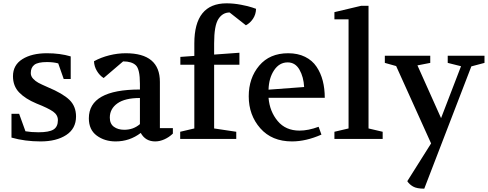

<svg xmlns="http://www.w3.org/2000/svg" viewBox="-20 -835 2933 1154"><path d="M49 -8V-151H95L133 -46Q168 -40 211 -40Q275 -40 301.5 -56.5Q328 -73 328 -113Q328 -144 299 -164.5Q270 -185 199 -213Q132 -241 95 -279.5Q58 -318 58 -377Q58 -444 114.5 -479.5Q171 -515 262 -515Q341 -515 405 -496V-360H363L330 -454Q301 -462 262 -462Q208 -462 186.5 -445.5Q165 -429 165 -396Q165 -377 179 -362Q193 -347 210.5 -337.5Q228 -328 267 -311Q358 -273 397.5 -234.5Q437 -196 437 -135Q437 -62 378 -23.5Q319 15 224 15Q130 15 49 -8Z M514 -124Q514 -297 821 -297V-332Q821 -419 796.5 -442.5Q772 -466 720 -466L603 -366Q579 -381 562.5 -408.5Q546 -436 545 -467Q587 -490 637 -502.5Q687 -515 736 -515Q941 -515 941 -343V-65H1019V-32Q996 -10 968 2.5Q940 15 913 15Q854 15 826 -36Q759 15 675 15Q609 15 561.5 -20Q514 -55 514 -124ZM640 -128Q640 -91 664.5 -73Q689 -55 727 -55Q782 -55 821 -89V-246Q731 -246 685.5 -213.5Q640 -181 640 -128Z M1063 0V-43L1148 -63V-446H1064V-493L1148 -499V-574Q1148 -815 1342 -815Q1384 -815 1428.5 -806.5Q1473 -798 1496 -790L1519 -782Q1518 -748 1500.5 -722Q1483 -696 1458 -683L1360 -760Q1318 -760 1292.5 -720.5Q1267 -681 1267 -574V-507L1419 -518V-446H1267V-63L1400 -43V0Z M1475 -256Q1475 -366 1538 -440.5Q1601 -515 1712 -515Q1770 -515 1813.5 -493.5Q1857 -472 1882.5 -434Q1908 -396 1920 -349Q1932 -302 1932 -247H1594Q1601 -165 1649 -107.5Q1697 -50 1780 -50Q1833 -50 1895 -73L1912 -26Q1819 15 1735 15Q1614 15 1544.5 -64Q1475 -143 1475 -256ZM1594 -296 1808 -312Q1805 -372 1780 -416Q1755 -460 1709 -460Q1659 -460 1627.5 -413Q1596 -366 1594 -296Z M1990 0V-43L2075 -63V-719H1990V-762L2150 -800H2195V-63L2280 -43V0Z M2293 -457V-500H2566V-457L2489 -442L2631 -125L2751 -437L2671 -457V-500H2892V-457L2813 -436L2530 299Q2485 299 2462.5 286Q2440 273 2428 254L2571 27L2361 -438Z"/></svg>

Font: Volkhov
Style: Regular
Weight: 400
Designer: Cyreal (www.cyreal.org)
Foundry: Cyreal (www.cyreal.org)
Version: Version 1.010